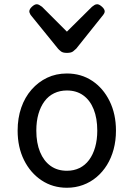

<svg xmlns="http://www.w3.org/2000/svg" viewBox="-20 -865 629 904"><path d="M295 19Q228 19 175.5 -16Q123 -51 93 -111.5Q63 -172 63 -250Q63 -309 80 -358Q97 -407 128.5 -443Q160 -479 202 -499Q244 -519 295 -519Q362 -519 414 -484.5Q466 -450 496 -389Q526 -328 526 -250Q526 -203 515 -162Q504 -121 483.5 -88Q463 -55 434.5 -31Q406 -7 370.5 6Q335 19 295 19ZM295 -61Q328 -61 354.5 -74Q381 -87 399.5 -112Q418 -137 428 -172Q438 -207 438 -250Q438 -308 421 -350.5Q404 -393 372 -416Q340 -439 295 -439Q262 -439 235 -426Q208 -413 189.5 -388Q171 -363 161 -328.5Q151 -294 151 -250Q151 -192 168.5 -149.5Q186 -107 218 -84Q250 -61 295 -61ZM438 -845Q447 -845 460 -833.5Q473 -822 473 -811Q473 -809 472 -805.5Q471 -802 466 -795L339 -636Q333 -630 324 -623Q315 -616 295 -616Q276 -616 267 -623Q258 -630 253 -636L124 -795Q120 -802 119 -805.5Q118 -809 118 -811Q118 -822 130.5 -833.5Q143 -845 153 -845Q159 -845 165 -841.5Q171 -838 178 -833L295 -716L413 -833Q419 -838 425 -841.5Q431 -845 438 -845Z"/></svg>

Font: Playwrite BR
Style: Regular
Weight: 400
Designer: Veronika Burian, José Scaglione
Foundry: TypeTogether
Version: Version 1.002